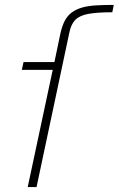

<svg xmlns="http://www.w3.org/2000/svg" viewBox="-20 -763 484 783"><path d="M93 0 195 -478H69L76 -510H202L226 -625Q233 -657 244 -678Q255 -699 272.5 -712Q290 -725 314 -732Q338 -739 370.5 -741Q403 -743 444 -743L438 -713Q377 -713 341 -706.5Q305 -700 287.5 -682.5Q270 -665 263 -631L129 0Z"/></svg>

Font: Saira Expanded Thin
Style: Italic
Weight: 250
Width: 7
Italic angle: -12°
Designer: Hector Gatti with collaboration of the Omnibus-Type team
Foundry: Omnibus-Type
Version: Version 1.101